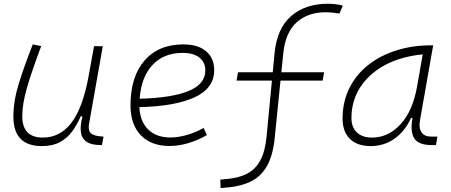

<svg xmlns="http://www.w3.org/2000/svg" viewBox="-20 -762 2384 1015"><path d="M201.7 10.3Q50.8 10.3 50.8 -145Q50.8 -227.1 78.6 -317.6Q106.4 -408.2 153.3 -527.3L197.8 -518.1Q148.9 -388.7 123.3 -300.8Q97.7 -212.9 97.7 -147.5Q97.7 -34.7 206.5 -34.7Q297.4 -34.7 357.4 -112.8Q417.5 -190.9 448.2 -358.4L477.1 -517.6H523.4L450.7 -106.9Q444.8 -73.2 460.2 -58.1Q475.6 -43 518.6 -40.5L527.3 -40L519 4.9H513.7Q460.9 4.9 435.8 -13.9Q410.6 -32.7 407.2 -66.7Q403.8 -100.6 416 -147H406.7Q387.7 -103 361.6 -67.4Q335.4 -31.7 296.9 -10.7Q258.3 10.3 201.7 10.3Z M880.9 -35.2Q921.4 -35.2 967.5 -48.3Q1013.7 -61.5 1056.6 -85.4L1073.7 -47.9Q1027.8 -21 976.1 -5.6Q924.3 9.8 876.5 9.8Q779.3 9.8 724.6 -46.9Q669.9 -103.5 669.9 -204.6Q669.9 -356.4 743.9 -441.9Q817.9 -527.3 949.7 -527.3Q1026.4 -527.3 1069.3 -491.2Q1112.3 -455.1 1112.3 -390.6Q1112.3 -294.9 1008.1 -247.3Q903.8 -199.7 716.8 -195.8Q720.2 -120.1 763.2 -77.6Q806.2 -35.2 880.9 -35.2ZM718.3 -240.2Q886.2 -244.1 975.8 -280.5Q1065.4 -316.9 1065.4 -389.2Q1065.4 -432.6 1034.2 -457.5Q1002.9 -482.4 945.8 -482.4Q845.7 -482.4 786.1 -418.5Q726.6 -354.5 718.3 -240.2Z M1146.5 232.4 1144.5 187.5 1185.5 183.6Q1245.1 177.7 1287.8 155.3Q1330.6 132.8 1356.2 85.7Q1381.8 38.6 1389.2 -40L1417.5 -335.9H1230.5L1238.3 -379.9H1421.9L1431.2 -478.5Q1443.8 -611.8 1519 -677Q1594.2 -742.2 1713.4 -742.2Q1755.4 -742.2 1792.5 -732.4L1774.4 -690.4Q1733.4 -697.3 1702.6 -697.3Q1607.9 -697.3 1548.6 -644.3Q1489.3 -591.3 1478 -483.4L1467.3 -379.9H1693.4L1685.5 -335.9H1462.9L1432.1 -31.2Q1422.9 59.1 1392.3 113.8Q1361.8 168.5 1310.5 195.1Q1259.3 221.7 1187.5 228.5Z M1939.5 10.3Q1868.7 10.3 1829.8 -27.8Q1791 -65.9 1791 -135.3Q1791 -223.1 1826.2 -294.7Q1861.3 -366.2 1924.8 -417Q1988.3 -467.8 2074.2 -495.1Q2160.2 -522.5 2261.2 -522.5H2270L2200.2 -126Q2192.9 -85.4 2208.3 -62.7Q2223.6 -40 2258.3 -40H2292.5L2284.7 4.9H2261.7Q2193.8 4.9 2170.7 -29.5Q2147.5 -64 2160.6 -138.7H2153.3Q2120.1 -66.9 2064.7 -28.3Q2009.3 10.3 1939.5 10.3ZM1946.8 -34.7Q2032.7 -34.7 2097.7 -105.5Q2162.6 -176.3 2185.1 -306.2L2214.8 -474.6Q2099.6 -463.4 2015.1 -418Q1930.7 -372.6 1884.3 -300.5Q1837.9 -228.5 1837.9 -137.7Q1837.9 -88.9 1866.7 -61.8Q1895.5 -34.7 1946.8 -34.7Z"/></svg>

Font: Cascadia Mono PL ExtraLight
Style: Italic
Weight: 200
Italic angle: -10°
Monospace: yes
Designer: Aaron Bell
Foundry: Saja Typeworks
Version: Version 2404.023; ttfautohint (v1.8.4)